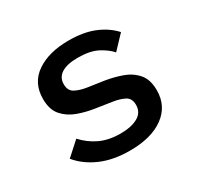

<svg xmlns="http://www.w3.org/2000/svg" viewBox="-122 -669 844 822"><g transform="rotate(-30 300.0 -258.0)"><path d="M300.5 12Q217.5 12 156.5 -15Q95.5 -42 59 -87L126 -147.5Q159.5 -111 202.2 -91.2Q245 -71.5 302 -71.5Q355 -71.5 387.5 -89.5Q420 -107.5 420 -145.5Q420 -177.5 397 -189.5Q374 -201.5 341 -206.5L259 -219Q218.5 -225 179 -239.2Q139.5 -253.5 113.5 -283Q87.5 -312.5 87.5 -365.5Q87.5 -444.5 148 -486.2Q208.5 -528 308 -528Q380.5 -528 433 -506.5Q485.5 -485 520 -447L458.5 -382Q438.5 -405.5 401.5 -425Q364.5 -444.5 304 -444.5Q251.5 -444.5 223.8 -427Q196 -409.5 196 -376Q196 -343.5 219.2 -331.2Q242.5 -319 275 -314L356.5 -302Q397.5 -295.5 437 -281.5Q476.5 -267.5 502.5 -237.8Q528.5 -208 528.5 -155Q528.5 -77 467.5 -32.5Q406.5 12 300.5 12Z"/></g></svg>

Font: Lilex Medium
Style: Regular
Weight: 500
Designer: Mike Abbink, Paul van der Laan, Pieter van Rosmalen, Mikhael Khrustik
Foundry: Mikhael Khrustik
Version: Version 1.100